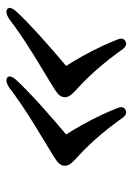

<svg xmlns="http://www.w3.org/2000/svg" viewBox="70 -535 404 584"><g transform="rotate(-90 272.0 -243.0)"><path d="M60.9 -255.1Q63.8 -264.1 73.1 -271.4Q82.5 -278.6 104.5 -291.6Q151.2 -319.5 186.5 -341.5Q221.7 -363.4 249 -382Q276.3 -400.6 298.7 -417.7Q307.5 -423.5 316 -425.1Q324.5 -426.6 328.6 -422.3Q333.2 -417.5 330.8 -410.9Q328.4 -404.3 321.2 -396.1Q306.6 -380.3 288.1 -362.4Q269.6 -344.4 247.2 -324.1Q224.8 -303.8 198.3 -280.8Q171.7 -257.7 140.8 -231.8L145.1 -259.2Q168.5 -223.7 185.5 -192.7Q202.4 -161.8 214.7 -135.5Q227 -109.3 235.5 -87.3Q238.6 -80.4 237.8 -74Q236.9 -67.7 231.1 -64Q224.5 -60.1 218.5 -61.9Q212.5 -63.8 207.1 -70.1Q193 -90.2 175.7 -112.5Q158.3 -134.9 135.4 -160.3Q112.5 -185.8 80.9 -214.5Q66.3 -228.2 62.2 -236.7Q58.1 -245.2 60.9 -255.1ZM269.4 -255.1Q272.3 -264.1 281.7 -271.4Q291 -278.6 313 -291.6Q359.7 -319.5 395 -341.5Q430.2 -363.4 457.5 -382Q484.8 -400.6 507.2 -417.7Q516 -423.5 524.5 -425.1Q533 -426.6 537.1 -422.3Q541.7 -417.5 539.3 -410.9Q536.9 -404.3 529.7 -396.1Q515.1 -380.3 496.6 -362.4Q478.1 -344.4 455.7 -324.1Q433.3 -303.8 406.8 -280.8Q380.2 -257.7 349.3 -231.8L353.6 -259.2Q377 -223.7 394 -192.7Q410.9 -161.8 423.2 -135.5Q435.5 -109.3 444 -87.3Q447.1 -80.4 446.3 -74Q445.4 -67.7 439.6 -64Q433 -60.1 427 -61.9Q421 -63.8 415.6 -70.1Q401.5 -90.2 384.2 -112.5Q366.8 -134.9 343.9 -160.3Q321 -185.8 289.4 -214.5Q274.8 -228.2 270.7 -236.7Q266.6 -245.2 269.4 -255.1Z"/></g></svg>

Font: Fraunces
Style: Italic
Weight: 900
Italic angle: -16°
Version: Version 1.000;[0bf87f6ff]